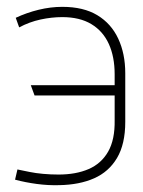

<svg xmlns="http://www.w3.org/2000/svg" viewBox="-20 -530 418 561"><path d="M36 -450Q66 -466 98.5 -473Q131 -480 162 -480Q213 -480 247 -459.5Q281 -439 298 -401.5Q315 -364 315 -313V-281H70L81 -251H315V-179Q316 -122 296 -87Q276 -52 239 -36Q202 -20 151 -20Q128 -20 106 -22Q84 -24 67 -27.5Q50 -31 40 -33Q30 -35 31 -35L24 -5Q54 3 87.5 7.5Q121 12 153 11Q212 10 255 -9Q298 -28 322 -68.5Q346 -109 346 -174V-316Q346 -373 325.5 -417Q305 -461 264.5 -485.5Q224 -510 162 -510Q128 -510 93 -501.5Q58 -493 26 -478Z"/></svg>

Font: Advent Pro ExtraLight
Style: Regular
Weight: 250
Version: Version 3.000